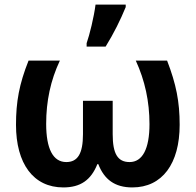

<svg xmlns="http://www.w3.org/2000/svg" viewBox="-20 -810 856 840"><path d="M359 -606H442C478 -664 507 -723 530 -779V-790H398C391 -735 372 -658 359 -621ZM257 10C332 10 378 -22 406 -92H410C436 -25 482 10 559 10C690 10 766 -94 766 -264C766 -365 751 -441 711 -545H574C614 -458 634 -366 634 -267C634 -158 603 -101 547 -101C495 -101 473 -137 473 -223V-369H343V-223C343 -138 320 -101 270 -101C212 -101 182 -159 182 -268C182 -367 201 -458 242 -545H105C64 -442 50 -365 50 -264C50 -94 126 10 257 10Z"/></svg>

Font: Kathrein 75 Bold
Style: Regular
Weight: 700
Designer: Lazydogs Typefoundry, based on Open Sans by Ascender Corporation
Foundry: Lazydogs Typefoundry
Version: Version 1.003;PS 001.003;hotconv 1.0.88;makeotf.lib2.5.64775